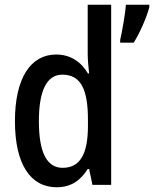

<svg xmlns="http://www.w3.org/2000/svg" viewBox="-20 -780 650 810"><path d="M219 10C280 10 320 -19 350 -67H356L370 0H449V-760H350V-552C350 -528 353 -499 356 -470H351C322 -520 276 -550 217 -550C109 -550 43 -450 43 -269C43 -88 108 10 219 10ZM610 -750V-760H511C509 -724 494 -640 487 -612V-600H544C569 -639 599 -707 610 -750ZM244 -72C176 -72 144 -140 144 -269C144 -395 176 -465 243 -465C321 -465 351 -403 351 -275V-249C351 -130 318 -72 244 -72Z"/></svg>

Font: Noto Sans Gurmukhi UI Condensed Medium
Style: Regular
Weight: 500
Width: 3
Designer: Jelle Bosma - Monotype Design Team
Foundry: Monotype Imaging Inc.
Version: Version 2.004